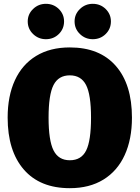

<svg xmlns="http://www.w3.org/2000/svg" viewBox="-20 -964 730 1004"><path d="M670 -349Q670 -236 632 -153Q594 -70 521 -25Q448 20 345 20Q189 20 104.5 -77.5Q20 -175 20 -349Q20 -462 58 -544.5Q96 -627 169 -671.5Q242 -716 345 -716Q501 -716 585.5 -619.5Q670 -523 670 -349ZM234 -349Q234 -229 260 -177.5Q286 -126 345 -126Q405 -126 430.5 -177Q456 -228 456 -349Q456 -469 430 -519.5Q404 -570 345 -570Q286 -570 260 -519.5Q234 -469 234 -349ZM315 -852Q315 -813 287.5 -786Q260 -759 220 -759Q181 -759 153 -786Q125 -813 125 -852Q125 -890 153 -917Q181 -944 220 -944Q260 -944 287.5 -917Q315 -890 315 -852ZM560 -852Q560 -813 532.5 -786Q505 -759 465 -759Q426 -759 398 -786Q370 -813 370 -852Q370 -890 398 -917Q426 -944 465 -944Q505 -944 532.5 -917Q560 -890 560 -852Z"/></svg>

Font: FiraGO Heavy
Style: Regular
Weight: 900
Designer: bBox Type
Foundry: bBox Type GmbH
Version: Version 1.001